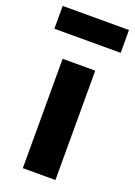

<svg xmlns="http://www.w3.org/2000/svg" viewBox="-153 -774 583 830"><g transform="rotate(20 138.5 -359.0)"><path d="M64 0V-503H214V0ZM-14 -613V-718H291V-613Z"/></g></svg>

Font: Nunito Sans 7pt Condensed ExtraBold
Style: Regular
Weight: 800
Width: 3
Designer: Vernon Adams
Foundry: Vernon Adams
Version: Version 3.101;gftools[0.9.27]